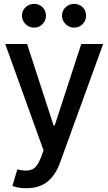

<svg xmlns="http://www.w3.org/2000/svg" viewBox="-20 -775 564 999"><path d="M117.2 204.1Q93.3 204.6 73.7 200.7Q54.2 196.8 44.4 192.4L70.3 106L77.6 107.9Q118.2 118.2 146.2 106.7Q174.3 95.2 193.4 43.5L206.5 7.3L7.3 -545.9H121.1L258.8 -122.1H264.6L402.8 -545.9H516.6L292 72.3Q268.6 137.2 226.1 170.9Q183.6 204.6 117.2 204.1ZM157.2 -631.3Q131.8 -630.9 113 -649.7Q94.2 -668.5 94.2 -692.9Q94.2 -719.7 113 -737.3Q131.8 -754.9 157.2 -754.9Q183.6 -754.9 201.4 -737.3Q219.2 -719.7 219.2 -692.9Q219.2 -668.5 201.4 -649.7Q183.6 -630.9 157.2 -631.3ZM365.2 -631.3Q340.3 -630.9 321.5 -649.7Q302.7 -668.5 302.7 -692.9Q302.7 -719.7 321.5 -737.3Q340.3 -754.9 365.2 -754.9Q392.1 -754.9 410.2 -737.3Q428.2 -719.7 427.7 -692.9Q428.2 -668.5 410.2 -649.7Q392.1 -630.9 365.2 -631.3Z"/></svg>

Font: Inter Tight Medium
Style: Regular
Weight: 500
Designer: Rasmus Andersson
Foundry: rsms
Version: Version 3.004; ttfautohint (v1.8.4.7-5d5b)